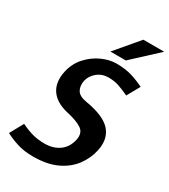

<svg xmlns="http://www.w3.org/2000/svg" viewBox="-224 -967 949 1077"><g transform="rotate(30 250.0 -428.5)"><path d="M468 -204Q456 -146 419.5 -97Q383 -48 321 -19Q259 10 169 10Q110 10 65 -4.5Q20 -19 -13 -37L35 -124Q71 -106 107.5 -95.5Q144 -85 189 -85Q244 -85 283 -112.5Q322 -140 334 -194Q344 -242 311.5 -264Q279 -286 215 -300Q136 -318 102.5 -366.5Q69 -415 85 -490Q98 -549 135.5 -590.5Q173 -632 221.5 -654Q270 -676 315 -676Q374 -676 418.5 -662Q463 -648 497 -630L451 -548Q413 -566 383 -576Q353 -586 316 -586Q274 -586 243.5 -561Q213 -536 205 -500Q198 -464 213 -438.5Q228 -413 277 -405Q396 -385 440.5 -334.5Q485 -284 468 -204ZM513 -867 351 -717H251L378 -867Z"/></g></svg>

Font: Epunda Sans SemiBold
Style: Italic
Weight: 600
Italic angle: -12.0243°
Designer: Simon Atzbach
Foundry: typofactur
Version: Version 2.204; ttfautohint (v1.8.4.7-5d5b)